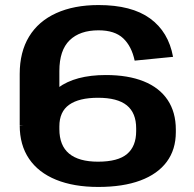

<svg xmlns="http://www.w3.org/2000/svg" viewBox="-20 -730 769 760"><path d="M58 -437Q58 -524 95 -585Q132 -646 202.5 -678Q273 -710 370 -710Q501 -710 574 -657Q647 -604 665 -505L513 -490Q501 -547 467.5 -578.5Q434 -610 370 -610Q296 -610 255.5 -570.5Q215 -531 215 -449V-235H58ZM369 10Q272 10 202 -18.5Q132 -47 95 -101.5Q58 -156 58 -234L142 -239Q142 -332 210 -382.5Q278 -433 399 -433Q487 -433 549 -408Q611 -383 643.5 -334.5Q676 -286 676 -217V-207Q676 -138 640 -89.5Q604 -41 535.5 -15.5Q467 10 369 10ZM368 -90Q447 -90 483 -120.5Q519 -151 519 -211V-222Q519 -283 482 -313Q445 -343 368 -343Q293 -343 254 -315.5Q215 -288 215 -230V-219Q215 -154 253.5 -122Q292 -90 368 -90Z"/></svg>

Font: Pathway Extreme 72pt
Style: Bold
Weight: 700
Designer: Eduardo Rodriguez Tunni
Foundry: Eduardo Rodriguez Tunni
Version: Version 1.001;gftools[0.9.26]